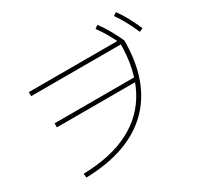

<svg xmlns="http://www.w3.org/2000/svg" viewBox="-181 -1073 1362 1319"><g transform="rotate(-30 500.0 -413.5)"><path d="M141 -4Q360 -9 508 -85Q656 -161 731.5 -305.5Q807 -450 807 -660L823 -646H95V-678H826L841 -658Q841 -331 662.5 -155.5Q484 20 144 28ZM141 -372V-404H783V-372ZM813 -644Q787 -701 762 -743.5Q737 -786 709 -825L734 -843Q766 -800 791 -755.5Q816 -711 841 -658ZM963 -655Q938 -712 914.5 -755.5Q891 -799 863 -838L888 -855Q919 -812 943.5 -766.5Q968 -721 991 -668Z"/></g></svg>

Font: M PLUS 1 Code ExtraLight
Style: Regular
Weight: 250
Designer: Coji Morishita
Foundry: UNDERFOREST DESIGN
Version: Version 1.002